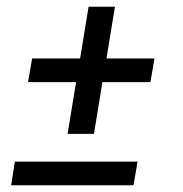

<svg xmlns="http://www.w3.org/2000/svg" viewBox="-20 -548 540 568"><path d="M180 -152 205 -305H63L75 -375H217L242 -528H320L295 -375H437L425 -305H283L258 -152ZM13 0 24 -70H387L375 0Z"/></svg>

Font: Iosevka Slab Oblique
Style: Regular
Weight: 400
Italic angle: -9°
Monospace: yes
Designer: Belleve Invis
Foundry: Belleve Invis
Version: Version 11.1.1; ttfautohint (v1.8.3)